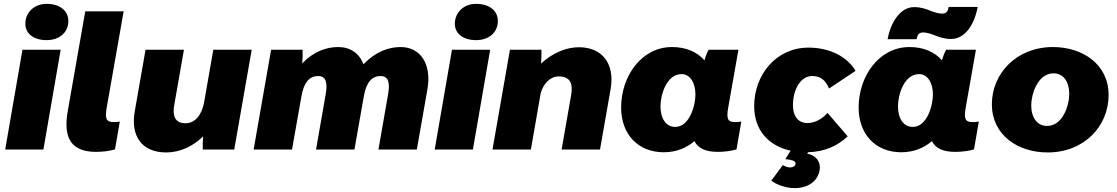

<svg xmlns="http://www.w3.org/2000/svg" viewBox="-20 -779 5819 1000"><path d="M7 0H206L296 -520H97ZM223 -570C287 -570 336 -608 336 -670C336 -721 294 -759 223 -759C160 -759 112 -716 112 -655C112 -604 155 -570 223 -570Z M481 12C516 12 553 7 579 -1L604 -146C594 -144 584 -143 573 -143C532 -143 526 -162 536 -220L624 -720H424L333 -201C307 -56 354 12 481 12Z M846 15C918 15 987 -18 1038 -69C1036 -48 1035 -21 1036 0H1200L1291 -520H1091L1043 -246C1031 -180 996 -137 946 -137C884 -137 880 -187 887 -229L938 -520H738L682 -200C659 -71 718 15 846 15Z M1301 0H1501L1550 -278C1563 -353 1594 -383 1637 -383C1676 -383 1688 -352 1676 -286L1626 0H1826L1875 -278C1888 -353 1919 -383 1962 -383C2001 -383 2013 -352 2001 -286L1951 0H2151L2206 -313C2230 -447 2168 -534 2067 -534C2005 -534 1937 -511 1873 -444C1852 -501 1804 -534 1742 -534C1681 -534 1615 -512 1554 -449C1556 -474 1557 -499 1556 -520H1392Z M2244 0H2443L2533 -520H2334ZM2460 -570C2524 -570 2573 -608 2573 -670C2573 -721 2531 -759 2460 -759C2397 -759 2349 -716 2349 -655C2349 -604 2392 -570 2460 -570Z M2545 0H2745L2796 -293C2810 -344 2846 -381 2890 -381C2957 -381 2963 -334 2955 -286L2905 0H3105L3160 -313C3184 -448 3116 -533 2995 -533C2935 -533 2863 -508 2798 -448C2800 -473 2801 -498 2800 -520H2636Z M3718 12C3753 12 3790 7 3816 -1L3841 -146C3831 -144 3821 -143 3809 -143C3768 -143 3763 -162 3773 -220L3826 -520H3671C3663 -507 3655 -486 3649 -465C3611 -508 3554 -534 3480 -534C3321 -534 3215 -382 3215 -219C3215 -80 3303 14 3437 14C3503 14 3556 -9 3597 -44C3615 -7 3654 12 3718 12ZM3530 -393C3573 -393 3602 -350 3602 -286C3602 -231 3572 -118 3497 -118C3449 -118 3420 -161 3420 -226C3420 -284 3451 -393 3530 -393Z M4101 200C4168 206 4236 179 4249 107C4256 66 4232 30 4184 21L4189 14C4272 11 4339 -16 4395 -69L4290 -191C4262 -158 4222 -138 4185 -138C4144 -138 4110 -166 4110 -232C4110 -310 4148 -383 4210 -383C4253 -383 4279 -363 4298 -318L4436 -410C4385 -495 4286 -531 4191 -531C4021 -531 3908 -388 3908 -226C3908 -104 3980 -20 4098 6L4070 50C4119 54 4126 65 4123 76C4122 85 4110 94 4090 93C4074 91 4064 84 4057 81L3997 162C4024 182 4063 196 4101 200Z M4955 12C4990 12 5027 7 5053 -1L5078 -146C5068 -144 5058 -143 5046 -143C5005 -143 5000 -162 5010 -220L5063 -520H4908C4900 -507 4892 -486 4886 -465C4848 -508 4791 -534 4717 -534C4558 -534 4452 -382 4452 -219C4452 -80 4540 14 4674 14C4740 14 4793 -9 4834 -44C4852 -7 4891 12 4955 12ZM4767 -393C4810 -393 4839 -350 4839 -286C4839 -231 4809 -118 4734 -118C4686 -118 4657 -161 4657 -226C4657 -284 4688 -393 4767 -393ZM4603 -575H4754C4757 -591 4762 -610 4787 -610C4807 -610 4828 -603 4849 -595C4871 -586 4898 -576 4934 -576C5007 -576 5056 -653 5072 -743H4921C4918 -727 4913 -708 4888 -708C4868 -708 4847 -715 4826 -723C4804 -732 4777 -742 4741 -742C4669 -742 4619 -663 4603 -575Z M5437 15C5627 15 5754 -122 5754 -284C5754 -445 5618 -534 5464 -534C5275 -534 5146 -397 5146 -236C5146 -78 5278 15 5437 15ZM5433 -123C5383 -123 5351 -166 5351 -230C5351 -287 5384 -397 5467 -397C5518 -397 5549 -354 5549 -290C5549 -231 5516 -123 5433 -123Z"/></svg>

Font: Fixel Display Black
Style: Italic
Weight: 900
Italic angle: -10°
Designer: AlfaBravo + MacPaw
Foundry: Kyrylo Tkachov, Marchela Mozhyna, Serhii Makarenko, Maria Weinstein, Zakhar Kryvoshyya
Version: Version 1.210;Glyphs 3.2 (3217)